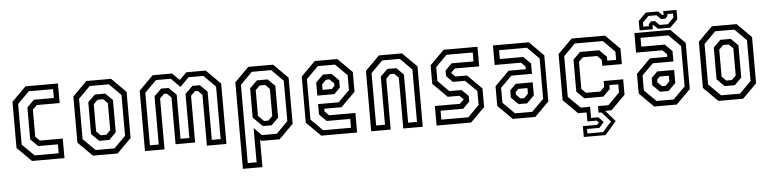

<svg xmlns="http://www.w3.org/2000/svg" viewBox="-49 -937 5544 1384"><g transform="rotate(-5 2723.0 -245.5)"><path d="M150.5 0 47.5 -103V-437L150.5 -540H385.5V-398.5H219.5L189 -368V-172L219.5 -141.5H385.5V0ZM173 -38.5H347V-103H204.5L151 -156V-387L202.5 -438.5H347V-502.5H171L86.5 -418V-124Z M591 0 488 -103V-437L591 -540H770L873 -437V-103L770 0ZM614 -38.5H750.5L834.5 -122.5V-418L750.5 -502H612L527.5 -417.5V-125ZM645.5 -102.5 591.5 -156V-386.5L643.5 -437.5H719L770 -387V-153.5L719 -102.5ZM660 -141.5H701L731.5 -172V-368L701 -398.5H660L629.5 -368V-172Z M968 0V-437L1071 -540H1211L1263 -489L1314.5 -540H1454.5L1557.5 -437V0H1416V-368L1385.5 -398.5H1364L1333.5 -368V-30H1192V-368L1161.5 -398.5H1140L1109.5 -368V0ZM1007 -38.5H1071V-387.5L1123 -438.5H1176.5L1231 -385V-66H1295V-385L1349.5 -438.5H1403L1455 -387.5V-38.5H1519V-418.5L1434.5 -503H1327.5L1263 -438.5L1198.5 -503H1091.5L1007 -418.5Z M1660 189V-437L1763 -540H1942.5L2045.5 -437V-103L1942.5 0H1811L1801.5 -10V189ZM1698.5 150.5H1762.5V-97L1818 -41.5H1925L2009 -125.5V-418L1925 -502H1785L1698.5 -415.5ZM1830 -105.5 1762.5 -172.5V-384.5L1816.5 -437.5H1893.5L1945 -387V-156.5L1893.5 -105.5ZM1841.5 -141.5H1873.5L1904 -172V-368L1873.5 -399H1832L1801.5 -368V-181.5Z M2407 -540 2510 -437V-294.5L2407 -191.5H2282V-172L2312.5 -141.5H2503V0H2243.5L2140.5 -103V-437L2243.5 -540ZM2387 -501.5H2262.5L2176 -415V-122.5L2260.5 -38H2462V-102H2292L2240.5 -153.5V-228.5H2389.5L2471 -309.5V-417.5ZM2355.5 -437.5 2407 -386.5V-333.5L2363.5 -290H2240.5V-384L2294 -437.5ZM2338 -398.5H2312.5L2282 -368V-328H2348L2369 -349V-368Z M2605 0V-437L2708 -540H2875L2978 -437V0H2837V-368L2806.5 -398.5H2776.5L2746 -368V0ZM2644 -38.5H2708V-386.5L2760 -437.5H2824.5L2875.5 -387V-38.5H2939.5V-418L2855.5 -502H2728.5L2644 -417.5Z M3078 0V-141.5H3259.5L3289 -171L3260.5 -199.5H3176L3073 -302.5V-437L3176 -540H3421V-398.5H3244.5L3215.5 -369.5L3244.5 -340.5H3328L3431 -237.5V-103L3328 0ZM3116 -39.5H3311L3392.5 -121.5V-222.5L3310.5 -303.5H3222.5L3177 -349V-389.5L3225 -437.5H3383.5V-502H3194L3112 -420V-319L3191.5 -239.5H3279.5L3327.5 -192.5V-152L3279.5 -104H3116Z M3629 0 3526 -103V-245.5L3629 -348.5H3754V-368L3723.5 -398.5H3533V-540H3792.5L3895.5 -437V-103L3792.5 0ZM3649 -38.5H3773.5L3860 -125V-417.5L3775.5 -502H3574V-438H3744L3795.5 -386.5V-311.5H3646.5L3565 -230.5V-122.5ZM3680.5 -102.5 3629 -153.5V-206.5L3672.5 -250H3795.5V-156L3742 -102.5ZM3698 -141.5H3723.5L3754 -172V-212H3688L3667 -191V-172Z M4128 174.5V96H4230.5L4245.5 80L4230.5 65H4163.5V0H4102L3999 -103V-437L4102 -540H4344L4447 -437V-325H4305.5V-368L4275 -398.5H4171L4140.5 -368V-172L4171 -141.5H4275L4305.5 -172V-215H4447V-103L4344 0H4297.5L4367 80L4285.5 174.5ZM4156 151.5H4269.5L4333 80L4270 9.5H4249V-38.5H4324.5L4408.5 -122.5V-182H4344.5V-153.5L4293 -103H4156L4102.5 -156V-387L4154 -438.5H4293L4344.5 -387.5V-359H4408.5V-418.5L4324.5 -502.5H4122.5L4038 -418V-124L4124.5 -38.5H4192V42H4245.5L4280.5 80L4245.5 119H4156Z M4652.5 0 4549.5 -103V-245.5L4652.5 -348.5H4777.5V-368L4747 -398.5H4556.5V-540H4816L4919 -437V-103L4816 0ZM4672.5 -38.5H4797L4883.5 -125V-417.5L4799 -502H4597.5V-438H4767.5L4819 -386.5V-311.5H4670L4588.5 -230.5V-122.5ZM4704 -102.5 4652.5 -153.5V-206.5L4696 -250H4819V-156L4765.5 -102.5ZM4721.5 -141.5H4747L4777.5 -172V-212H4711.5L4690.5 -191V-172ZM4595.5 -556V-624L4651.5 -680H4740.5L4768.5 -652H4777.5V-680H4873.5V-612L4817.5 -556H4728.5L4700.5 -584H4691.5V-556ZM4624.5 -580.5H4665.5V-594.5L4683 -613.5H4711L4742.5 -582.5H4803L4846 -627V-656H4805V-642L4787.5 -623.5H4757.5L4726.5 -654H4667.5L4624.5 -609.5Z M5117 0 5014 -103V-437L5117 -540H5296L5399 -437V-103L5296 0ZM5140 -38.5H5276.5L5360.5 -122.5V-418L5276.5 -502H5138L5053.5 -417.5V-125ZM5171.5 -102.5 5117.5 -156V-386.5L5169.5 -437.5H5245L5296 -387V-153.5L5245 -102.5ZM5186 -141.5H5227L5257.5 -172V-368L5227 -398.5H5186L5155.5 -368V-172Z"/></g></svg>

Font: Tourney Condensed
Style: Regular
Weight: 400
Width: 3
Designer: Tyler Finck
Foundry: Etcetera Type Co
Version: Version 1.010; ttfautohint (v1.8.3)